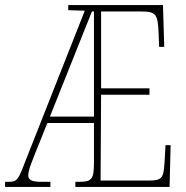

<svg xmlns="http://www.w3.org/2000/svg" viewBox="-22 -734 729 754"><path d="M-2 0H176V-20H139C102 -20 89 -28 89 -45C89 -63 97 -83 113 -124L164 -251H347V-101C347 -31 341 -20 288 -20H274V0H644L648 -164H628L624 -94C620 -40 618 -25 564 -25H373L375 -362H565V-387H375V-689H525C591 -689 598 -682 601 -600L603 -550H623L618 -714H246V-694L311 -692L80 -107C49 -26 46 -20 11 -20H-2ZM174 -276 339 -689H347V-276Z"/></svg>

Font: Noto Serif Bengali ExtraCondensed Thin
Style: Regular
Weight: 100
Width: 2
Designer: Juan Bruce, Universal Thirst, Indian Type Foundry and the Monotype Design Team.
Foundry: Monotype Imaging Inc.
Version: Version 2.003